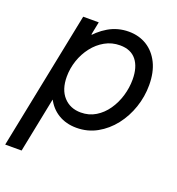

<svg xmlns="http://www.w3.org/2000/svg" viewBox="-160 -632 870 945"><g transform="rotate(20 275.0 -160.0)"><path d="M-27.8 205.1 117.7 -517.6H199.2L185.5 -449.2H201.7L170.4 -409.2L115.7 -137.7L130.4 -82H115.7L58.1 205.1ZM272.5 7.8Q218.3 7.8 177.2 -17.1Q136.2 -42 113.5 -88.1Q90.8 -134.3 90.8 -198.7Q90.8 -258.3 110.1 -316.4Q129.4 -374.5 165 -421.6Q200.7 -468.8 249 -497.1Q297.4 -525.4 355 -525.4Q408.2 -525.4 449.5 -500Q490.7 -474.6 514.4 -426.8Q538.1 -378.9 538.1 -311.5Q538.1 -251.5 518.8 -194.6Q499.5 -137.7 463.9 -92Q428.2 -46.4 379.6 -19.3Q331.1 7.8 272.5 7.8ZM267.1 -70.3Q310.1 -70.3 344.2 -91.1Q378.4 -111.8 402.6 -146.7Q426.8 -181.6 439.5 -224.1Q452.1 -266.6 452.1 -309.6Q452.1 -374.5 423.1 -410.9Q394 -447.3 337.4 -447.3Q294.4 -447.3 258.8 -427.2Q223.1 -407.2 197 -373.5Q170.9 -339.8 156.7 -298.1Q142.6 -256.3 142.6 -213.4Q142.6 -145.5 177 -107.9Q211.4 -70.3 267.1 -70.3Z"/></g></svg>

Font: Reddit Sans
Style: Italic
Weight: 400
Italic angle: -11.25°
Designer: Stephen Hutchings
Version: Version 1.013